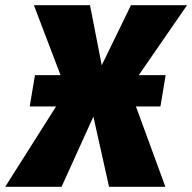

<svg xmlns="http://www.w3.org/2000/svg" viewBox="-68 -716 737 736"><path d="M547 -308H453L566 0H350L290 -269L168 0H-48L147 -308H46L66 -428H164L62 -696H277L322 -466L434 -696H649L464 -428H567Z"/></svg>

Font: FiraGO Heavy
Style: Italic
Weight: 900
Italic angle: -8°
Designer: bBox Type GmbH
Foundry: bBox Type GmbH
Version: Version 1.001